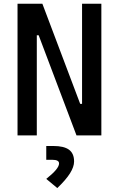

<svg xmlns="http://www.w3.org/2000/svg" viewBox="-20 -713 626 1011"><path d="M382.8 0 183.6 -527.3H138.7V-693.4H203.1L402.3 -166H426.8V0ZM72.3 0V-693.4H173.8V0ZM412.1 0V-693.4H513.7V0ZM281.7 277.3 223.6 229Q258.3 201.2 274.7 181.4Q291 161.6 291 147.5Q291 128.4 255.4 128.4H223.6V55.7H260.3Q316.9 55.7 343.5 75.4Q370.1 95.2 370.1 137.2Q370.1 165.5 348.6 199.7Q327.1 233.9 281.7 277.3Z"/></svg>

Font: Cascadia Code
Style: Regular
Weight: 400
Designer: Aaron Bell
Foundry: Saja Typeworks
Version: Version 2404.023